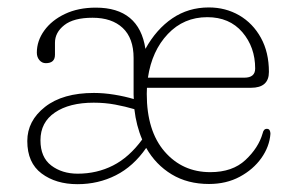

<svg xmlns="http://www.w3.org/2000/svg" viewBox="-20 -472 766 503"><path d="M684.5 -283.5Q684.5 -242 637.5 -242H365Q364.5 -234 364.5 -226Q364.5 -129 411.2 -75Q458 -21 531 -21Q589 -21 623 -52.8Q657 -84.5 668 -122.5Q670.5 -134.5 679 -134.5Q684.5 -134.5 686.5 -130.5Q688.5 -126.5 688.5 -121.5Q686 -88 664.8 -58Q643.5 -28 608.2 -9Q573 10 527.5 10Q471.5 10 429.8 -15.2Q388 -40.5 363 -84.5Q329.5 -36 283.5 -12.8Q237.5 10.5 183 10.5Q126.5 10.5 89 -17.5Q51.5 -45.5 51.5 -102.5Q51.5 -155.5 98 -192Q144.5 -228.5 226 -228.5Q252 -228.5 279.5 -224Q307 -219.5 330.5 -212.5Q330 -218 330 -224V-320Q330 -372 301.5 -398.8Q273 -425.5 222.5 -425.5Q173 -425.5 148.5 -406.2Q124 -387 124 -360V-328.5Q124 -306.5 100 -306.5Q90 -306.5 83.2 -314.5Q76.5 -322.5 76.5 -334Q76.5 -365 96 -392Q115.5 -419 150.2 -435.5Q185 -452 231 -452Q344.5 -452 361 -344Q389.5 -395.5 431.5 -424Q473.5 -452.5 527 -452.5Q571 -452.5 606.8 -431.8Q642.5 -411 663.5 -373Q684.5 -335 684.5 -283.5ZM523 -427Q461.5 -427 419.8 -383Q378 -339 367.5 -268.5H620Q648.5 -268.5 648.5 -292.5Q648.5 -348.5 614.8 -387.8Q581 -427 523 -427ZM86 -104.5Q86 -60 114.2 -38.5Q142.5 -17 183.5 -17Q234 -17 276.2 -38.5Q318.5 -60 352.5 -106.5Q337 -142.5 332 -186Q308.5 -193 281.8 -198Q255 -203 225.5 -203Q161.5 -203 123.8 -177.2Q86 -151.5 86 -104.5Z"/></svg>

Font: Fraunces 72pt S100 Thin
Style: Regular
Weight: 100
Version: Version 1.000; ttfautohint (v1.8.3)